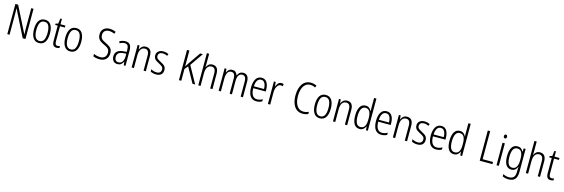

<svg xmlns="http://www.w3.org/2000/svg" viewBox="68 -2451 12878 4384"><g transform="rotate(15 6506.5 -259.5)"><path d="M512 0H447L136 -623H133Q134 -590 135 -555Q136 -520 136 -480V0H83V-714H148L459 -96H462Q461 -132 459.5 -172Q458 -212 458 -242V-714H512Z M1020 -267Q1020 -136 972.5 -63Q925 10 831 10Q739 10 690.5 -63.5Q642 -137 642 -267Q642 -399 690 -470.5Q738 -542 832 -542Q926 -542 973 -469Q1020 -396 1020 -267ZM698 -267Q698 -157 730.5 -97.5Q763 -38 831 -38Q900 -38 932 -96.5Q964 -155 964 -267Q964 -373 933.5 -433.5Q903 -494 832 -494Q762 -494 730 -435.5Q698 -377 698 -267Z M1260 -38Q1275 -38 1289.5 -41Q1304 -44 1315 -49V-3Q1302 3 1285 6.5Q1268 10 1248 10Q1193 10 1168.5 -24.5Q1144 -59 1144 -130V-486H1085V-517L1144 -533L1161 -658H1198V-532H1314V-486H1198V-133Q1198 -85 1211.5 -61.5Q1225 -38 1260 -38Z M1760 -267Q1760 -136 1712.5 -63Q1665 10 1571 10Q1479 10 1430.5 -63.5Q1382 -137 1382 -267Q1382 -399 1430 -470.5Q1478 -542 1572 -542Q1666 -542 1713 -469Q1760 -396 1760 -267ZM1438 -267Q1438 -157 1470.5 -97.5Q1503 -38 1571 -38Q1640 -38 1672 -96.5Q1704 -155 1704 -267Q1704 -373 1673.5 -433.5Q1643 -494 1572 -494Q1502 -494 1470 -435.5Q1438 -377 1438 -267Z M2469 -189Q2469 -95 2414 -42.5Q2359 10 2268 10Q2178 10 2112 -19V-77Q2144 -61 2185.5 -51.5Q2227 -42 2268 -42Q2337 -42 2374.5 -81Q2412 -120 2412 -185Q2412 -227 2397.5 -253.5Q2383 -280 2352.5 -300Q2322 -320 2273 -342Q2227 -364 2192 -388Q2157 -412 2137.5 -448Q2118 -484 2118 -541Q2118 -628 2172 -676Q2226 -724 2310 -724Q2353 -724 2391 -714.5Q2429 -705 2459 -690L2439 -641Q2406 -657 2373 -664.5Q2340 -672 2310 -672Q2247 -672 2211 -637.5Q2175 -603 2175 -543Q2175 -499 2190.5 -472Q2206 -445 2236 -425.5Q2266 -406 2309 -386Q2360 -362 2396 -337Q2432 -312 2450.5 -277Q2469 -242 2469 -189Z M2732 -542Q2808 -542 2842.5 -497.5Q2877 -453 2877 -359V0H2835L2827 -85H2825Q2806 -44 2774 -17Q2742 10 2685 10Q2619 10 2585.5 -33Q2552 -76 2552 -139Q2552 -219 2603.5 -260.5Q2655 -302 2751 -309L2822 -314V-355Q2822 -431 2799 -463Q2776 -495 2727 -495Q2674 -495 2612 -461L2594 -504Q2625 -522 2660 -532Q2695 -542 2732 -542ZM2757 -267Q2608 -257 2608 -140Q2608 -88 2632 -61.5Q2656 -35 2698 -35Q2760 -35 2791.5 -84Q2823 -133 2823 -216V-272Z M3216 -542Q3285 -542 3321.5 -498.5Q3358 -455 3358 -363V0H3304V-353Q3304 -425 3279.5 -459.5Q3255 -494 3208 -494Q3145 -494 3110.5 -444.5Q3076 -395 3076 -294V0H3022V-532H3065L3071 -440H3075Q3091 -482 3126.5 -512Q3162 -542 3216 -542Z M3761 -136Q3761 -67 3719.5 -28.5Q3678 10 3600 10Q3557 10 3523.5 0.5Q3490 -9 3467 -22V-78Q3493 -61 3527.5 -50Q3562 -39 3599 -39Q3653 -39 3679.5 -64.5Q3706 -90 3706 -134Q3706 -177 3680 -200Q3654 -223 3601 -250Q3563 -269 3533.5 -289Q3504 -309 3487 -336.5Q3470 -364 3470 -407Q3470 -467 3512 -504.5Q3554 -542 3628 -542Q3664 -542 3696.5 -533.5Q3729 -525 3756 -510L3734 -465Q3712 -479 3684 -487Q3656 -495 3627 -495Q3579 -495 3551 -472Q3523 -449 3523 -408Q3523 -367 3549.5 -344.5Q3576 -322 3630 -294Q3668 -275 3697 -255Q3726 -235 3743.5 -207Q3761 -179 3761 -136Z M4524 0H4461L4262 -358L4196 -279V0H4140V-714H4196V-339Q4206 -355 4222.5 -379.5Q4239 -404 4260 -437L4451 -714H4515L4300 -403Z M4651 -518Q4651 -477 4648 -443H4652Q4667 -483 4702 -512.5Q4737 -542 4790 -542Q4933 -542 4933 -360V0H4879V-351Q4879 -427 4854 -460Q4829 -493 4782 -493Q4721 -493 4686 -443Q4651 -393 4651 -289V0H4597V-760H4651Z M5520 -542Q5584 -542 5618.5 -498.5Q5653 -455 5653 -363V0H5599V-357Q5599 -430 5574.5 -462Q5550 -494 5509 -494Q5452 -494 5422.5 -448Q5393 -402 5393 -316V0H5339V-352Q5339 -430 5315 -462Q5291 -494 5250 -494Q5188 -494 5160 -441Q5132 -388 5132 -307V0H5078V-532H5121L5128 -446H5131Q5147 -485 5177.5 -513.5Q5208 -542 5261 -542Q5312 -542 5341.5 -514.5Q5371 -487 5381 -445H5385Q5404 -490 5436 -516Q5468 -542 5520 -542Z M5954 -542Q6012 -542 6049.5 -509.5Q6087 -477 6104.5 -422.5Q6122 -368 6122 -303V-262H5827Q5828 -152 5865 -95Q5902 -38 5976 -38Q6040 -38 6103 -75V-23Q6074 -7 6042 1.5Q6010 10 5972 10Q5904 10 5860 -24Q5816 -58 5794.5 -120Q5773 -182 5773 -264Q5773 -391 5819 -466.5Q5865 -542 5954 -542ZM5954 -495Q5899 -495 5866.5 -448Q5834 -401 5829 -307H6069Q6069 -359 6057 -402Q6045 -445 6019.5 -470Q5994 -495 5954 -495Z M6421 -541Q6434 -541 6448 -539Q6462 -537 6474 -532L6465 -479Q6455 -482 6443 -484.5Q6431 -487 6418 -487Q6381 -487 6353.5 -458.5Q6326 -430 6311.5 -383.5Q6297 -337 6298 -282V0H6243V-532H6286L6294 -429H6297Q6313 -472 6343 -506.5Q6373 -541 6421 -541Z M7068 -673Q6996 -673 6949.5 -629.5Q6903 -586 6880.5 -514.5Q6858 -443 6858 -357Q6858 -261 6883 -190Q6908 -119 6955 -80Q7002 -41 7068 -41Q7106 -41 7137.5 -49.5Q7169 -58 7194 -69V-18Q7168 -5 7135.5 2.5Q7103 10 7063 10Q6980 10 6921 -34.5Q6862 -79 6831 -162Q6800 -245 6800 -358Q6800 -434 6816.5 -500Q6833 -566 6866 -616.5Q6899 -667 6949.5 -695.5Q7000 -724 7067 -724Q7143 -724 7207 -690L7185 -642Q7131 -673 7068 -673Z M7659 -267Q7659 -136 7611.5 -63Q7564 10 7470 10Q7378 10 7329.5 -63.5Q7281 -137 7281 -267Q7281 -399 7329 -470.5Q7377 -542 7471 -542Q7565 -542 7612 -469Q7659 -396 7659 -267ZM7337 -267Q7337 -157 7369.5 -97.5Q7402 -38 7470 -38Q7539 -38 7571 -96.5Q7603 -155 7603 -267Q7603 -373 7572.5 -433.5Q7542 -494 7471 -494Q7401 -494 7369 -435.5Q7337 -377 7337 -267Z M7975 -542Q8044 -542 8080.5 -498.5Q8117 -455 8117 -363V0H8063V-353Q8063 -425 8038.5 -459.5Q8014 -494 7967 -494Q7904 -494 7869.5 -444.5Q7835 -395 7835 -294V0H7781V-532H7824L7830 -440H7834Q7850 -482 7885.5 -512Q7921 -542 7975 -542Z M8410 10Q8325 10 8280.5 -59Q8236 -128 8236 -262Q8236 -398 8282 -470Q8328 -542 8411 -542Q8464 -542 8499 -513.5Q8534 -485 8550 -446H8553Q8552 -468 8551 -488.5Q8550 -509 8550 -527V-760H8605V0H8561L8554 -89H8550Q8533 -48 8499.5 -19Q8466 10 8410 10ZM8419 -38Q8486 -38 8518 -90.5Q8550 -143 8550 -240V-286Q8550 -386 8518.5 -439.5Q8487 -493 8420 -493Q8357 -493 8324.5 -433.5Q8292 -374 8292 -261Q8292 -153 8322.5 -95.5Q8353 -38 8419 -38Z M8908 -542Q8966 -542 9003.5 -509.5Q9041 -477 9058.5 -422.5Q9076 -368 9076 -303V-262H8781Q8782 -152 8819 -95Q8856 -38 8930 -38Q8994 -38 9057 -75V-23Q9028 -7 8996 1.5Q8964 10 8926 10Q8858 10 8814 -24Q8770 -58 8748.5 -120Q8727 -182 8727 -264Q8727 -391 8773 -466.5Q8819 -542 8908 -542ZM8908 -495Q8853 -495 8820.5 -448Q8788 -401 8783 -307H9023Q9023 -359 9011 -402Q8999 -445 8973.5 -470Q8948 -495 8908 -495Z M9391 -542Q9460 -542 9496.5 -498.5Q9533 -455 9533 -363V0H9479V-353Q9479 -425 9454.5 -459.5Q9430 -494 9383 -494Q9320 -494 9285.5 -444.5Q9251 -395 9251 -294V0H9197V-532H9240L9246 -440H9250Q9266 -482 9301.5 -512Q9337 -542 9391 -542Z M9936 -136Q9936 -67 9894.5 -28.5Q9853 10 9775 10Q9732 10 9698.5 0.5Q9665 -9 9642 -22V-78Q9668 -61 9702.5 -50Q9737 -39 9774 -39Q9828 -39 9854.5 -64.5Q9881 -90 9881 -134Q9881 -177 9855 -200Q9829 -223 9776 -250Q9738 -269 9708.5 -289Q9679 -309 9662 -336.5Q9645 -364 9645 -407Q9645 -467 9687 -504.5Q9729 -542 9803 -542Q9839 -542 9871.5 -533.5Q9904 -525 9931 -510L9909 -465Q9887 -479 9859 -487Q9831 -495 9802 -495Q9754 -495 9726 -472Q9698 -449 9698 -408Q9698 -367 9724.5 -344.5Q9751 -322 9805 -294Q9843 -275 9872 -255Q9901 -235 9918.5 -207Q9936 -179 9936 -136Z M10202 -542Q10260 -542 10297.5 -509.5Q10335 -477 10352.5 -422.5Q10370 -368 10370 -303V-262H10075Q10076 -152 10113 -95Q10150 -38 10224 -38Q10288 -38 10351 -75V-23Q10322 -7 10290 1.5Q10258 10 10220 10Q10152 10 10108 -24Q10064 -58 10042.5 -120Q10021 -182 10021 -264Q10021 -391 10067 -466.5Q10113 -542 10202 -542ZM10202 -495Q10147 -495 10114.5 -448Q10082 -401 10077 -307H10317Q10317 -359 10305 -402Q10293 -445 10267.5 -470Q10242 -495 10202 -495Z M10639 10Q10554 10 10509.5 -59Q10465 -128 10465 -262Q10465 -398 10511 -470Q10557 -542 10640 -542Q10693 -542 10728 -513.5Q10763 -485 10779 -446H10782Q10781 -468 10780 -488.5Q10779 -509 10779 -527V-760H10834V0H10790L10783 -89H10779Q10762 -48 10728.5 -19Q10695 10 10639 10ZM10648 -38Q10715 -38 10747 -90.5Q10779 -143 10779 -240V-286Q10779 -386 10747.5 -439.5Q10716 -493 10649 -493Q10586 -493 10553.5 -433.5Q10521 -374 10521 -261Q10521 -153 10551.5 -95.5Q10582 -38 10648 -38Z M11250 0V-714H11306V-51H11551V0Z M11675 -731Q11694 -731 11703 -718.5Q11712 -706 11712 -686Q11712 -641 11675 -641Q11657 -641 11647.5 -653Q11638 -665 11638 -686Q11638 -706 11647 -718.5Q11656 -731 11675 -731ZM11702 -532V0H11647V-532Z M12002 -542Q12054 -542 12086 -517.5Q12118 -493 12138 -452H12141L12148 -532H12193V19Q12193 126 12145 183.5Q12097 241 11991 241Q11949 241 11914.5 232.5Q11880 224 11850 209V155Q11883 173 11917.5 182.5Q11952 192 11991 192Q12065 192 12101.5 152Q12138 112 12138 27V-4Q12138 -24 12139 -46Q12140 -68 12142 -93H12138Q12120 -45 12084.5 -17.5Q12049 10 11997 10Q11915 10 11870 -59Q11825 -128 11825 -263Q11825 -396 11870 -469Q11915 -542 12002 -542ZM12010 -493Q11942 -493 11911.5 -432Q11881 -371 11881 -263Q11881 -149 11912.5 -93.5Q11944 -38 12007 -38Q12054 -38 12083 -64.5Q12112 -91 12125.5 -136Q12139 -181 12139 -237V-294Q12139 -387 12109 -440Q12079 -493 12010 -493Z M12394 -518Q12394 -477 12391 -443H12395Q12410 -483 12445 -512.5Q12480 -542 12533 -542Q12676 -542 12676 -360V0H12622V-351Q12622 -427 12597 -460Q12572 -493 12525 -493Q12464 -493 12429 -443Q12394 -393 12394 -289V0H12340V-760H12394Z M12939 -38Q12954 -38 12968.5 -41Q12983 -44 12994 -49V-3Q12981 3 12964 6.5Q12947 10 12927 10Q12872 10 12847.5 -24.5Q12823 -59 12823 -130V-486H12764V-517L12823 -533L12840 -658H12877V-532H12993V-486H12877V-133Q12877 -85 12890.5 -61.5Q12904 -38 12939 -38Z"/></g></svg>

Font: Noto Sans Khmer Condensed Light
Style: Regular
Weight: 300
Width: 3
Designer: Danh Hong and the Monotype Design Team
Foundry: Monotype Imaging Inc.
Version: Version 2.004; ttfautohint (v1.8.4.7-5d5b)